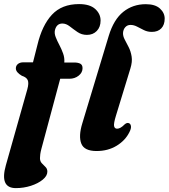

<svg xmlns="http://www.w3.org/2000/svg" viewBox="-37 -746 846 963"><path d="M42.5 -403Q42.5 -416.5 52.8 -425Q63 -433.5 81 -433.5H128.5L150.5 -520Q174 -619 223.5 -672.2Q273 -725.5 359.5 -725.5Q413.5 -725.5 440.5 -701Q467.5 -676.5 467.5 -643Q467.5 -610.5 448.5 -590.8Q429.5 -571 399 -571Q372.5 -571 351.8 -585.2Q331 -599.5 312.8 -613.8Q294.5 -628 276 -628Q246.5 -628 238.5 -594.5Q235 -579 242.2 -560.2Q249.5 -541.5 260.5 -520.8Q271.5 -500 279.5 -477.8Q287.5 -455.5 285.5 -432.5H334.5Q354.5 -432.5 365.8 -426.5Q377 -420.5 377 -404Q377 -382 357.5 -366.5Q338 -351 311 -351H265L170.5 1Q166.5 16 165 27.2Q163.5 38.5 163.5 47Q163.5 63 172.8 72.8Q182 82.5 191.2 91.5Q200.5 100.5 200.5 115Q200.5 136 177.5 155Q154.5 174 118.2 185.8Q82 197.5 42.5 197.5Q-40 197.5 -7.5 82.5L100 -298Q108.5 -329 102.2 -343.8Q96 -358.5 72.5 -366Q42.5 -383.5 42.5 -403ZM694 -725Q741.5 -725 765.2 -703.2Q789 -681.5 789 -652.5Q789 -621.5 772 -603.8Q755 -586 724.5 -586Q703 -586 685.2 -594.8Q667.5 -603.5 651 -612.2Q634.5 -621 617.5 -621Q601.5 -621 591.2 -609.5Q581 -598 580 -580.5Q579.5 -564.5 588.8 -547.2Q598 -530 608.5 -509.2Q619 -488.5 623.2 -462.5Q627.5 -436.5 617 -402.5L544.5 -165.5Q532.5 -126.5 535.2 -113.5Q538 -100.5 550.5 -100.5Q567 -100.5 588 -122Q600 -132.5 610 -128Q618 -125 619.8 -113.2Q621.5 -101.5 612 -83Q591.5 -41.5 548 -15Q504.5 11.5 447.5 11.5Q385.5 11.5 370.8 -25.8Q356 -63 376 -128L508.5 -566.5Q533.5 -648.5 581.5 -686.8Q629.5 -725 694 -725Z"/></svg>

Font: Fraunces 72pt S050
Style: Bold Italic
Weight: 700
Italic angle: -16°
Version: Version 1.000; ttfautohint (v1.8.3)